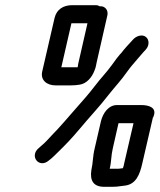

<svg xmlns="http://www.w3.org/2000/svg" viewBox="-20 -680 617 742"><path d="M169 -60 179 -68C187 -75 194 -82 202 -90C234 -121 257 -145 288 -182C327 -229 363 -266 400 -314C426 -347 447 -368 470 -401C479 -414 486 -422 490 -427C502 -440 519 -462 532 -476L543 -488C559 -505 556 -528 544 -537C530 -549 506 -541 494 -527L483 -515C475 -506 466 -497 458 -487C452 -479 447 -473 442 -468C435 -460 426 -448 414 -431C391 -399 371 -380 346 -347C323 -317 300 -291 276 -264C245 -229 211 -188 180 -157C166 -142 154 -128 139 -116L130 -108C92 -77 131 -27 169 -60ZM416 -107 438 -204H496L460 -49C459 -44 458 -37 455 -30C450 -29 444 -29 439 -28H404C411 -57 409 -78 416 -107ZM526 -274H432C400 -274 378 -244 370 -211L346 -107C338 -74 340 -54 333 -22C327 18 341 42 383 42H413C426 42 437 41 449 39L465 37C505 31 520 -4 530 -49L570 -222C570 -223 571 -223 570 -224C572 -227 574 -230 574 -232C586 -264 556 -274 526 -274ZM191 -611 143 -403C136 -371 160 -350 195 -350H253C266 -350 278 -351 289 -353C314 -357 335 -380 345 -407C351 -421 351 -428 354 -441L395 -621C399 -640 387 -656 368 -656L367 -655C362 -658 356 -660 351 -660H259C225 -660 199 -644 191 -611ZM318 -590 284 -441C283 -435 281 -430 281 -425L280 -420H217L256 -590Z"/></svg>

Font: Electronic
Style: BdIt
Weight: 700
Version: Version 1.011